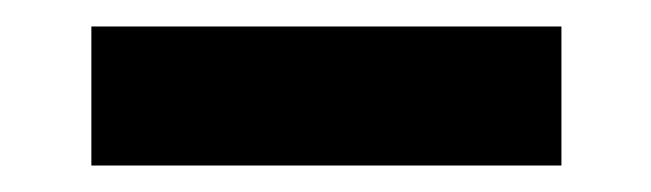

<svg xmlns="http://www.w3.org/2000/svg" viewBox="-20 -446 492 145"><path d="M49 -426H404V-321H49Z"/></svg>

Font: SpoqaHanSansJP-Bold
Style: Regular
Weight: 700
Designer: [Source Han Sans]
Ryoko NISHIZUKA  (kana & ideographs); Paul D. Hunt (Latin, Greek & Cyrillic); Wenlong ZHANG  (bopomofo
Foundry: Spoqa (http://bi.spoqa.com)
Version: Version 1.002.20150607